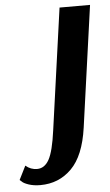

<svg xmlns="http://www.w3.org/2000/svg" viewBox="-138 -536 479 834"><g transform="rotate(-5 101.5 -119.5)"><path d="M154 -500H287L213 29Q196 150 140.5 205.5Q85 261 4 261Q-25 261 -47 253.5Q-69 246 -76 238L-84 231L-54 171Q-32 190 -4 190Q29 190 48.5 154.5Q68 119 80 29Z"/></g></svg>

Font: Arsenal
Style: Bold Italic
Weight: 700
Italic angle: -9.10001°
Designer: Andrij Shevchenko
Foundry: Stairsfor
Version: Version 2.001;PS 002.001;hotconv 1.0.88;makeotf.lib2.5.64775